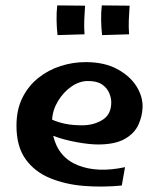

<svg xmlns="http://www.w3.org/2000/svg" viewBox="-20 -685 588 711"><path d="M431 2Q360 9 291 3.5Q222 -2 165 -25.5Q108 -49 74.5 -96Q41 -143 41 -219Q41 -279 63 -323Q85 -367 122 -396.5Q159 -426 204.5 -440.5Q250 -455 297 -455Q366 -455 413.5 -429.5Q461 -404 485 -366Q509 -328 508 -288Q507 -255 492.5 -223Q478 -191 442 -170.5Q406 -150 343 -150Q311 -150 264 -158.5Q217 -167 177 -182Q196 -102 268.5 -73Q341 -44 443 -66ZM306 -385Q274 -385 244.5 -364.5Q215 -344 195 -311Q175 -278 173 -242Q192 -233 219.5 -227Q247 -221 284 -221Q327 -221 359.5 -241Q392 -261 392 -306Q392 -323 384 -341.5Q376 -360 357.5 -372.5Q339 -385 306 -385ZM193 -555Q190 -581 189.5 -610.5Q189 -640 192 -665L295 -664Q293 -636 292 -610.5Q291 -585 293 -558ZM358 -555Q355 -581 354.5 -610.5Q354 -640 357 -665L460 -664Q458 -636 457 -610.5Q456 -585 458 -558Z"/></svg>

Font: Marhey
Style: Regular
Weight: 400
Designer: Nur Syamsi & Bustanul Arifin
Foundry: Namelatype
Version: Version 1.000; ttfautohint (v1.8.4.7-5d5b)